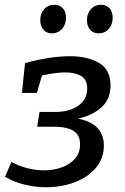

<svg xmlns="http://www.w3.org/2000/svg" viewBox="-20 -776 523 806"><path d="M173 10Q128 10 83 -1Q38 -12 1 -34L28 -96Q59 -79 94.5 -70Q130 -61 165 -61Q205 -61 239.5 -73.5Q274 -86 295 -110Q316 -134 316 -170Q316 -198 303.5 -213Q291 -228 272.5 -234.5Q254 -241 235 -242.5Q216 -244 202 -244H136L146 -306H210Q272 -306 309 -332.5Q346 -359 346 -404Q346 -443 320 -457.5Q294 -472 254 -472Q232 -472 207 -468.5Q182 -465 156 -459L135 -386H72L85 -511Q135 -525 183 -532.5Q231 -540 273 -540Q347 -540 395.5 -512Q444 -484 444 -417Q444 -360 406 -325.5Q368 -291 307 -278Q416 -257 416 -165Q416 -111 382.5 -71.5Q349 -32 294 -11Q239 10 173 10ZM197 -636Q175 -636 162 -651.5Q149 -667 149 -691Q149 -719 165.5 -737.5Q182 -756 208 -756Q230 -756 243.5 -741.5Q257 -727 257 -702Q257 -673 240 -654.5Q223 -636 197 -636ZM394 -636Q371 -636 358 -651.5Q345 -667 345 -691Q345 -719 361.5 -737.5Q378 -756 404 -756Q426 -756 439.5 -741.5Q453 -727 453 -702Q453 -673 436.5 -654.5Q420 -636 394 -636Z"/></svg>

Font: Bitter Medium
Style: Italic
Weight: 500
Italic angle: -9°
Designer: Sol Matas, and Bitter project Authors
Foundry: Sol Matas
Version: Version 2.001